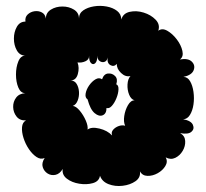

<svg xmlns="http://www.w3.org/2000/svg" viewBox="-20 -609 696 649"><path d="M318 -15Q315 4 294 10Q273 16 248 12Q223 8 206 -5Q189 -18 192 -38Q182 -21 167.5 -18Q153 -15 141 -22.5Q129 -30 124.5 -44Q120 -58 131 -75Q118 -69 104 -78Q90 -87 78 -104.5Q66 -122 59.5 -142.5Q53 -163 54.5 -179.5Q56 -196 68 -202Q47 -201 36 -215Q25 -229 24.5 -247Q24 -265 34.5 -279Q45 -293 66 -294Q50 -294 42 -313Q34 -332 34 -357Q34 -382 42 -401.5Q50 -421 66 -421Q47 -421 37 -438.5Q27 -456 27 -478.5Q27 -501 37 -518.5Q47 -536 66 -536Q64 -551 73.5 -560Q83 -569 96.5 -571Q110 -573 121.5 -567Q133 -561 135 -546Q135 -566 152 -576.5Q169 -587 191 -587Q213 -587 230 -576.5Q247 -566 247 -546Q247 -564 261.5 -574Q276 -584 297.5 -587.5Q319 -591 340.5 -587Q362 -583 376 -572Q390 -561 390 -543Q396 -564 418.5 -569Q441 -574 465.5 -566.5Q490 -559 506 -542.5Q522 -526 515 -505Q528 -515 545.5 -505Q563 -495 577.5 -476Q592 -457 596.5 -437Q601 -417 588 -408Q616 -413 628.5 -400.5Q641 -388 634.5 -371.5Q628 -355 600 -349Q614 -349 622.5 -334.5Q631 -320 634 -298.5Q637 -277 634 -256Q631 -235 622 -220.5Q613 -206 599 -206Q626 -201 632 -187Q638 -173 627 -163.5Q616 -154 589 -159Q605 -150 606 -132.5Q607 -115 597.5 -99Q588 -83 572.5 -75.5Q557 -68 540 -77Q548 -63 539 -48Q530 -33 513 -23.5Q496 -14 478.5 -14.5Q461 -15 453 -30Q456 -9 438 3.5Q420 16 394.5 19Q369 22 347 13.5Q325 5 318 -15ZM359 -151Q355 -162 362.5 -170.5Q370 -179 381.5 -183Q393 -187 403 -184Q397 -197 400 -217Q403 -237 412.5 -253.5Q422 -270 435 -270Q423 -273 416.5 -289Q410 -305 411 -323.5Q412 -342 421 -352Q404 -348 389 -362.5Q374 -377 375 -393Q365 -382 353 -389Q341 -396 344 -415Q342 -403 333.5 -400Q325 -397 317 -402.5Q309 -408 309 -421Q309 -402 302 -395.5Q295 -389 288 -395.5Q281 -402 281 -421Q282 -408 269 -402Q256 -396 242 -398Q249 -380 243 -358.5Q237 -337 218 -337Q232 -337 239 -325.5Q246 -314 247 -298.5Q248 -283 242.5 -269Q237 -255 226 -251Q237 -250 249.5 -235Q262 -220 270 -201.5Q278 -183 276 -171Q289 -181 316 -174.5Q343 -168 359 -151ZM276 -273Q267 -279 269.5 -293Q272 -307 281.5 -320.5Q291 -334 303 -341Q315 -348 325 -341Q331 -359 345 -360.5Q359 -362 369 -352Q379 -342 373 -324Q381 -321 380.5 -307Q380 -293 373.5 -277Q367 -261 358 -251Q349 -241 340 -244Q340 -225 327.5 -219.5Q315 -214 300 -226.5Q285 -239 276 -273Z"/></svg>

Font: Rubik Bubbles
Style: Regular
Weight: 400
Designer: Hubert and Fischer, NaN
Foundry: Hubert and Fischer, NaN
Version: Version 2.200